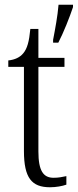

<svg xmlns="http://www.w3.org/2000/svg" viewBox="-20 -780 328 810"><path d="M204 -612V-600H226C248 -642 274 -708 288 -750V-760H227C223 -712 213 -659 204 -612ZM191 10C217 10 243 5 260 -1V-37C241 -33 227 -30 206 -30C163 -30 142 -59 142 -141V-498H252V-536H142V-658H108C103 -605 95 -575 78 -555C64 -538 43 -528 15 -525V-498H81V-143C81 -29 114 10 191 10Z"/></svg>

Font: Noto Serif Myanmar Condensed Light
Style: Regular
Weight: 300
Width: 3
Designer: Ben Mitchell and the Monotype Design Team
Foundry: Monotype Imaging Inc.
Version: Version 2.106